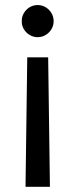

<svg xmlns="http://www.w3.org/2000/svg" viewBox="-20 -553 297 753"><path d="M80.1 179.7 86.9 -328.1H168.9L175.8 179.7ZM190.4 -469.7Q190.4 -453.1 181.9 -438.7Q173.3 -424.3 158.9 -415.8Q144.5 -407.2 127.9 -407.2Q110.8 -407.2 96.4 -415.8Q82 -424.3 73.5 -438.7Q64.9 -453.1 65.4 -469.7Q64.9 -486.8 73.5 -501.5Q82 -516.1 96.4 -524.7Q110.8 -533.2 127.9 -533.2Q144.5 -533.2 158.9 -524.7Q173.3 -516.1 181.9 -501.5Q190.4 -486.8 190.4 -469.7Z"/></svg>

Font: Pretendard
Style: Regular
Weight: 400
Designer: Base glyphs from Inter by Rasmus Andersson; Hangeul glyphs from Noto Sans CJK(Source Han Sans) by Jang Soo-young and Kan
Foundry: Kil Hyung-jin
Version: Version 1.309